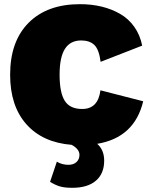

<svg xmlns="http://www.w3.org/2000/svg" viewBox="-20 -690 717 925"><path d="M669.9 -202.1Q627.9 -26.9 448.2 2.9Q481.9 32.2 481.9 84Q481.9 146.5 441.9 180.7Q401.9 214.8 328.1 214.8Q289.6 214.8 266.6 207.5Q243.7 200.2 221.2 186L253.9 88.9Q278.3 104 310.1 104Q334 104 348.4 90.8Q362.8 77.6 362.8 56.2Q362.8 28.3 325.2 7.8Q185.1 -3.4 106.9 -91.6Q28.8 -179.7 28.8 -330.1Q28.8 -491.2 118.2 -580.6Q207.5 -669.9 365.2 -669.9Q420.9 -669.9 469.5 -658.2Q518.1 -646.5 558.8 -623Q599.6 -599.6 627.2 -560.5Q654.8 -521.5 665 -470.2L464.8 -392.1Q457 -452.1 434.3 -473.6Q411.6 -495.1 371.1 -495.1Q318.8 -495.1 293 -454.8Q267.1 -414.6 267.1 -330.1Q267.1 -243.7 292 -204.3Q316.9 -165 376 -165Q452.6 -165 463.9 -254.9Z"/></svg>

Font: Work Sans Black
Style: Regular
Weight: 900
Designer: Wei Huang
Foundry: Wei Huang
Version: Version 2.012